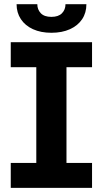

<svg xmlns="http://www.w3.org/2000/svg" viewBox="-20 -912 499 932"><path d="M32.2 -707H426.8V-585.9H302.7V-121.1H426.8V0H32.2V-121.1H156.2V-585.9H32.2ZM229.5 -752.9Q178.2 -752.9 140.1 -770.3Q102.1 -787.6 81.3 -819.1Q60.5 -850.6 60.5 -891.6H161.1Q161.1 -865.7 178 -847.9Q194.8 -830.1 229.5 -830.1Q263.7 -830.1 280.8 -847.7Q297.9 -865.2 297.9 -891.6H399.4Q399.4 -850.1 378.7 -818.8Q357.9 -787.6 319.6 -770.3Q281.2 -752.9 229.5 -752.9Z"/></svg>

Font: Pretendard GOV
Style: Bold
Weight: 700
Designer: Base glyphs from Inter by Rasmus Andersson; Hangeul glyphs from Noto Sans CJK(Source Han Sans) by Jang Soo-young and Kan
Foundry: Kil Hyung-jin
Version: Version 1.309